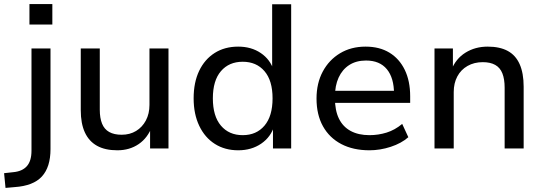

<svg xmlns="http://www.w3.org/2000/svg" viewBox="-76 -726 2655 939"><path d="M68 -606V-706H180V-606ZM-49 193 -56 121 -11 116Q33 112 55.5 86.5Q78 61 78 11V-489H171V3Q171 47 160.5 80.5Q150 114 129 137Q108 160 74.5 173Q41 186 -4 189Z M498 9Q438 9 398.5 -13Q359 -35 339 -78.5Q319 -122 319 -187V-489H412V-189Q412 -149 423 -121.5Q434 -94 458 -80.5Q482 -67 519 -67Q559 -67 589.5 -85.5Q620 -104 637.5 -137Q655 -170 655 -213V-489H748V0H658V-109H668Q647 -52 602.5 -21.5Q558 9 498 9Z M1089 9Q1024 9 975 -22Q926 -53 898.5 -110.5Q871 -168 871 -245Q871 -323 898 -379.5Q925 -436 974 -467Q1023 -498 1089 -498Q1153 -498 1199.5 -466.5Q1246 -435 1263 -381H1255V-705H1348V0H1259V-112H1266Q1249 -56 1201.5 -23.5Q1154 9 1089 9ZM1111 -65Q1178 -65 1217.5 -111.5Q1257 -158 1257 -245Q1257 -332 1217.5 -378Q1178 -424 1111 -424Q1044 -424 1004.5 -378Q965 -332 965 -245Q965 -158 1004.5 -111.5Q1044 -65 1111 -65Z M1731 9Q1651 9 1593 -21.5Q1535 -52 1503.5 -108.5Q1472 -165 1472 -244Q1472 -319 1502.5 -376Q1533 -433 1587 -465.5Q1641 -498 1712 -498Q1780 -498 1828.5 -468.5Q1877 -439 1903.5 -384.5Q1930 -330 1930 -255V-223H1544V-282H1867L1851 -267Q1851 -345 1816 -387.5Q1781 -430 1714 -430Q1666 -430 1632 -408Q1598 -386 1580 -346.5Q1562 -307 1562 -253V-246Q1562 -186 1581.5 -146Q1601 -106 1639 -85.5Q1677 -65 1731 -65Q1774 -65 1814.5 -77.5Q1855 -90 1891 -120L1921 -55Q1887 -25 1835 -8Q1783 9 1731 9Z M2049 0V-489H2139V-383H2131Q2153 -439 2200.5 -468.5Q2248 -498 2309 -498Q2368 -498 2407 -477Q2446 -456 2465.5 -412Q2485 -368 2485 -302V0H2392V-297Q2392 -339 2381 -367Q2370 -395 2346 -408.5Q2322 -422 2285 -422Q2243 -422 2210.5 -403.5Q2178 -385 2160.5 -352Q2143 -319 2143 -276V0Z"/></svg>

Font: Nunito Sans 12pt ExtraLight 11pt Medium
Style: Regular
Weight: 500
Version: Version 3.101;gftools[0.9.27]